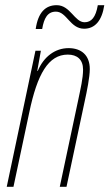

<svg xmlns="http://www.w3.org/2000/svg" viewBox="-20 -722 423 742"><path d="M118 -610H143C150 -652 164 -677 196 -677C238 -677 251 -611 305 -611C347 -611 374 -642 383 -702H358C350 -655 333 -636 307 -636C268 -636 252 -702 199 -702C155 -702 127 -673 118 -610ZM6 0H32L93 -287C124 -436 167 -511 242 -511C278 -511 301 -492 301 -453C301 -419 291 -378 283 -339L211 0H237L307 -329C316 -370 327 -424 327 -455C327 -509 294 -536 245 -536C193 -536 149 -503 126 -448H124L138 -526H117Z"/></svg>

Font: Noto Sans ExtraCondensed Thin
Style: Italic
Weight: 100
Width: 2
Italic angle: -12°
Designer: Monotype Design Team
Foundry: Monotype Imaging Inc.
Version: Version 2.013